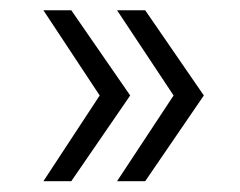

<svg xmlns="http://www.w3.org/2000/svg" viewBox="-20 -436 456 365"><path d="M115.5 -91.5H62.5L169.5 -254.5L62.5 -416.5H115.5L227.5 -254.5ZM256 -91.5H202.5L310 -254.5L202.5 -416.5H256L367.5 -254.5Z"/></svg>

Font: Argentum Novus Light
Style: Regular
Weight: 300
Designer: Julieta Ulanovsky (font) & Cristiano Sobral (main changes)
Foundry: Julieta Ulanovsky (font) & Cristiano Sobral (main changes)
Version: Version 3.00;November 27, 2020;FontCreator 13.0.0.2655 64-bi